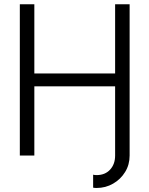

<svg xmlns="http://www.w3.org/2000/svg" viewBox="-20 -743 714 917"><path d="M599.1 0Q599.1 43.5 577.6 78.4Q556.2 113.3 520.3 134Q484.4 154.8 440.9 154.8Q432.1 154.8 424.8 153.3V91.3Q431.6 93.3 440.9 93.3Q481.9 93.3 505.9 67.1Q529.8 41 529.8 0V-330.6H144V0H74.7V-722.7H144V-392.1H529.8V-722.7H599.1Z"/></svg>

Font: Giphurs Light
Style: Regular
Weight: 300
Version: Version 0.920; ttfautohint (v1.8.4.7-5d5b)